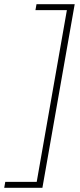

<svg xmlns="http://www.w3.org/2000/svg" viewBox="-26 -778 377 910"><path d="M-1 84H148L291 -730H142L147 -758H328L175 112H-6Z"/></svg>

Font: KoHo ExtraLight
Style: Italic
Weight: 275
Italic angle: -10°
Version: Version 1.000; ttfautohint (v1.6)